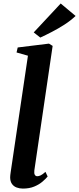

<svg xmlns="http://www.w3.org/2000/svg" viewBox="-20 -1066 452 1096"><path d="M176 -93Q174 -76 178.8 -68Q183.5 -60 193 -60Q201.5 -60 212.2 -65Q223 -70 239.5 -85L252 -58.5Q241 -45 222 -28.8Q203 -12.5 175.2 -1Q147.5 10.5 110.5 10.5Q91.5 10.5 74.8 4.2Q58 -2 48 -16.5Q38 -31 38 -54Q38 -59 38.8 -66.5Q39.5 -74 40.8 -82.2Q42 -90.5 43 -97L139.5 -748L74.5 -766.5L81 -795L259.5 -817L280.5 -804ZM210 -851.5 172.5 -881 326.5 -1046 411.5 -975Q383 -948 347.5 -925.2Q312 -902.5 276.2 -884Q240.5 -865.5 210 -851.5Z"/></svg>

Font: Merriweather 72pt
Style: Bold Italic
Weight: 700
Italic angle: -7.8°
Version: Version 2.101